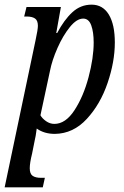

<svg xmlns="http://www.w3.org/2000/svg" viewBox="-34 -566 532 826"><path d="M119 -393Q129 -439 129 -455Q129 -478 116.5 -486.5Q104 -495 80 -495H70L80 -536H228L208 -424H212Q242 -481 277.5 -513.5Q313 -546 360 -546Q408 -546 434 -503.5Q460 -461 460 -383Q460 -301 429 -209.5Q398 -118 339.5 -54.5Q281 9 202 10Q156 10 124 -13Q123 -9 121.5 4.5Q120 18 116 35L104 95Q94 135 94 158Q94 182 106.5 190.5Q119 199 142 199H159L150 240H-14ZM369 -383Q369 -428 358.5 -457Q348 -486 324 -486Q296 -486 266.5 -449.5Q237 -413 213.5 -360Q190 -307 181 -261L140 -70Q148 -56 164.5 -44.5Q181 -33 200 -33Q248 -33 286.5 -92Q325 -151 347 -234Q369 -317 369 -383Z"/></svg>

Font: Noto Serif Cond
Style: Italic
Weight: 400
Width: 3
Italic angle: -12°
Designer: Monotype Design Team
Foundry: Monotype Imaging Inc.
Version: Version 1.001